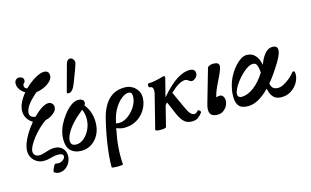

<svg xmlns="http://www.w3.org/2000/svg" viewBox="-114 -1119 2705 1671"><g transform="rotate(-15 1238.5 -283.0)"><path d="M257 144Q246 144 236 140.5Q226 137 216 131Q208 124 222 94Q230 75 236.5 66.5Q243 58 253 61Q258 62 263 62.5Q268 63 274 63Q295 63 314.5 48.5Q334 34 334 17Q334 -10 285 -10Q257 -10 223 0.5Q189 11 156 11Q122 11 95 -5Q68 -21 52 -48Q36 -75 36 -108Q36 -142 51.5 -182.5Q67 -223 93.5 -264.5Q120 -306 151 -343Q120 -360 102 -389.5Q84 -419 84 -455Q84 -493 103.5 -532.5Q123 -572 153 -608Q130 -620 110.5 -645.5Q91 -671 91 -701Q91 -721 102.5 -733.5Q114 -746 133 -746Q149 -746 161 -737Q173 -728 173 -713Q173 -696 163 -688.5Q153 -681 153 -665Q153 -653 160.5 -646Q168 -639 179 -636Q224 -681 273 -709.5Q322 -738 354 -738Q400 -738 400 -693Q400 -669 378 -645.5Q356 -622 321.5 -605.5Q287 -589 248 -584Q187 -532 160.5 -493.5Q134 -455 134 -425Q134 -383 185 -380Q222 -418 258.5 -441.5Q295 -465 321 -465Q340 -465 353.5 -452Q367 -439 367 -419Q367 -398 351 -379Q335 -360 311 -346.5Q287 -333 262 -328Q228 -305 195.5 -273.5Q163 -242 136.5 -208Q110 -174 94.5 -143.5Q79 -113 79 -92Q79 -72 93.5 -59Q108 -46 132 -46Q150 -46 173 -53.5Q196 -61 221 -68Q246 -75 271 -75Q315 -75 342.5 -48Q370 -21 370 22Q370 51 356 79Q342 107 316.5 125.5Q291 144 257 144Z M496 11Q438 11 402 -21Q366 -53 366 -126Q366 -159 374.5 -192Q383 -225 396 -251Q418 -295 448.5 -335Q479 -375 513.5 -400Q548 -425 581 -425Q600 -425 615 -416Q630 -407 630 -388Q630 -377 621 -364Q677 -295 677 -197Q677 -137 653 -90Q629 -43 588 -16Q547 11 496 11ZM417 -98Q417 -54 467 -54Q502 -54 535 -81.5Q568 -109 589 -153.5Q610 -198 610 -249Q610 -270 605.5 -292Q601 -314 591 -333Q583 -325 572 -316Q529 -283 493.5 -243Q458 -203 437.5 -164.5Q417 -126 417 -98ZM517 -502Q502 -502 502 -511Q502 -513 502 -515Q502 -517 503 -519L567 -753Q578 -791 603 -791Q621 -791 631.5 -776Q642 -761 642 -749Q642 -744 637 -728.5Q632 -713 622 -684L579 -571Q552 -502 517 -502Z M710 217Q710 127 727 13Q744 -101 772 -213Q787 -272 815 -320Q843 -368 887.5 -396.5Q932 -425 997 -425Q1036 -425 1065.5 -408Q1095 -391 1112 -363Q1129 -335 1129 -301Q1129 -266 1115 -228.5Q1101 -191 1072.5 -158.5Q1044 -126 1002.5 -106Q961 -86 906 -86Q892 -86 873.5 -90Q855 -94 837 -102Q819 -17 812.5 62Q806 141 812 217Q812 221 796.5 223Q781 225 761 225Q741 225 725.5 223Q710 221 710 217ZM855 -180Q850 -161 846 -142Q855 -139 876 -139Q906 -139 936.5 -156.5Q967 -174 993 -202.5Q1019 -231 1034.5 -264.5Q1050 -298 1050 -331Q1050 -354 1042 -363Q1034 -372 1019 -372Q990 -372 956.5 -346Q923 -320 895.5 -276Q868 -232 855 -180Z M1207 13Q1161 13 1161 0L1236 -299Q1238 -306 1239.5 -314.5Q1241 -323 1241 -333Q1241 -370 1208 -370Q1203 -370 1201.5 -379Q1200 -388 1201.5 -396.5Q1203 -405 1208 -405Q1234 -405 1269 -411.5Q1304 -418 1332 -427Q1341 -430 1344 -430.5Q1347 -431 1352 -431Q1363 -431 1363 -422Q1363 -420 1362.5 -416.5Q1362 -413 1361 -408L1320 -249Q1402 -344 1465 -384.5Q1528 -425 1582 -425Q1633 -425 1633 -384Q1633 -359 1614 -343Q1595 -327 1581 -327Q1573 -327 1566 -330.5Q1559 -334 1552 -339Q1537 -351 1521 -351Q1498 -351 1465 -332.5Q1432 -314 1388 -272L1458 -120Q1476 -78 1493 -61Q1510 -44 1526 -44Q1543 -44 1562 -66Q1565 -70 1572 -65.5Q1579 -61 1584 -53.5Q1589 -46 1585 -42Q1565 -15 1544.5 -1Q1524 13 1488 13Q1468 13 1448.5 6Q1429 -1 1408.5 -24.5Q1388 -48 1367 -98L1322 -204Q1313 -194 1304 -183L1258 0Q1255 8 1240.5 10.5Q1226 13 1207 13Z M1722 14Q1687 14 1668 -0.5Q1649 -15 1649 -50Q1649 -64 1652.5 -80.5Q1656 -97 1662 -116L1743 -398Q1746 -412 1763 -418.5Q1780 -425 1795 -425Q1823 -425 1835.5 -417Q1848 -409 1848 -390Q1848 -376 1836.5 -347.5Q1825 -319 1799 -266Q1778 -225 1765.5 -193Q1753 -161 1747 -135Q1760 -141 1782 -141Q1797 -141 1808.5 -126.5Q1820 -112 1820 -89Q1820 -64 1807 -40Q1794 -16 1772 -1Q1750 14 1722 14Z M1995 11Q1966 11 1942.5 2Q1919 -7 1905 -32.5Q1891 -58 1891 -107Q1891 -138 1897.5 -170Q1904 -202 1914 -232Q1926 -265 1946 -298.5Q1966 -332 1991.5 -360.5Q2017 -389 2044 -406Q2071 -423 2096 -423Q2145 -423 2173.5 -390.5Q2202 -358 2211 -305V-304Q2217 -316 2222 -329Q2241 -374 2268.5 -403.5Q2296 -433 2331 -433Q2377 -433 2377 -394Q2377 -359 2336 -291Q2310 -248 2282 -207.5Q2254 -167 2224 -131Q2232 -98 2247.5 -86.5Q2263 -75 2291 -75Q2313 -75 2340.5 -89.5Q2368 -104 2393 -124Q2418 -144 2433 -163Q2444 -180 2456 -180Q2467 -180 2467 -151Q2467 -115 2446 -77.5Q2425 -40 2386.5 -14.5Q2348 11 2296 11Q2252 11 2227 -14.5Q2202 -40 2193 -85Q2192 -89 2191 -95Q2145 -47 2095.5 -18Q2046 11 1995 11ZM1928 -114Q1928 -98 1938 -90Q1948 -82 1962 -82Q2017 -82 2074 -125Q2131 -168 2178 -244Q2174 -283 2168 -302Q2162 -321 2153 -327.5Q2144 -334 2129 -334Q2106 -334 2079.5 -317.5Q2053 -301 2026.5 -275Q2000 -249 1977.5 -219Q1955 -189 1941.5 -161Q1928 -133 1928 -114Z"/></g></svg>

Font: Junicode SmExp
Style: Bold Italic
Weight: 700
Width: 6
Italic angle: -11°
Designer: Peter S. Baker
Version: Version 2.205; ttfautohint (v1.8.4)